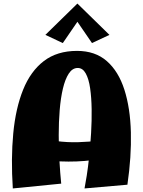

<svg xmlns="http://www.w3.org/2000/svg" viewBox="-20 -1052 803 1079"><path d="M455 7Q460 -17 467.5 -65Q475 -113 481.5 -175.5Q488 -238 492 -306Q496 -374 495 -439Q494 -504 486.5 -556Q479 -608 462 -639Q445 -670 417 -670Q387 -670 366.5 -638.5Q346 -607 333.5 -554Q321 -501 315.5 -433.5Q310 -366 310 -293Q310 -220 314 -149.5Q318 -79 324 -20L52 7Q41 -161 54.5 -302.5Q68 -444 110 -548Q152 -652 226.5 -709Q301 -766 413 -766Q515 -766 580.5 -708.5Q646 -651 679 -548Q712 -445 715.5 -308.5Q719 -172 696 -14ZM129 -162 169 -293Q231 -268 295 -259.5Q359 -251 420.5 -253Q482 -255 537 -261.5Q592 -268 637 -274L647 -193Q584 -163 498.5 -152Q413 -141 318 -145Q223 -149 129 -162ZM333 -810 235 -856 415 -1032 429 -950ZM497 -810 401 -950 415 -1032 595 -856Z"/></svg>

Font: Marhey Light
Style: Bold
Weight: 700
Version: Version 1.000